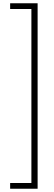

<svg xmlns="http://www.w3.org/2000/svg" viewBox="-20 -793 333 1174"><path d="M42 326H172V-738H42V-773H210V361H42Z"/></svg>

Font: Noto Sans Telugu Condensed ExtraLight
Style: Regular
Weight: 200
Width: 3
Designer: Jelle Bosma - Monotype Design Team
Foundry: Monotype Imaging Inc.
Version: Version 2.005; ttfautohint (v1.8.4.7-5d5b)